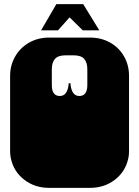

<svg xmlns="http://www.w3.org/2000/svg" viewBox="-20 -904 674 930"><path d="M33 -135Q32 -140 31 -146Q30 -152 29.5 -158.5Q29 -165 29 -170V-171Q29 -184 29 -190Q29 -196 29 -209V-260Q29 -269 29 -273.5Q29 -278 29 -282.5Q29 -287 29 -296V-297Q29 -310 29 -316Q29 -322 29 -334V-536Q29 -588 53.5 -630.5Q78 -673 121 -697.5Q164 -722 218 -722H416Q470 -722 513 -698Q556 -674 580.5 -631.5Q605 -589 605 -536V-334Q605 -321 605 -315Q605 -309 605 -297V-296Q605 -287 605 -282.5Q605 -278 605 -273.5Q605 -269 605 -260V-209Q605 -196 605 -190Q605 -184 605 -172V-171Q605 -164 604.5 -157.5Q604 -151 603 -145.5Q602 -140 601 -135Q587 -72 536 -33Q485 6 416 6H218Q149 6 98 -33Q47 -72 33 -135ZM313 -501H321Q326 -439 364 -439Q403 -439 403 -492V-569Q403 -601 388 -618.5Q373 -636 337 -636H297Q261 -636 246 -618.5Q231 -601 231 -569V-492Q231 -439 270 -439Q308 -439 313 -501ZM253 -884H383L461 -757H381L317 -820L261 -757H179Z"/></svg>

Font: Danfo
Style: Regular
Weight: 400
Version: Version 1.000;Glyphs 3.2 (3236)